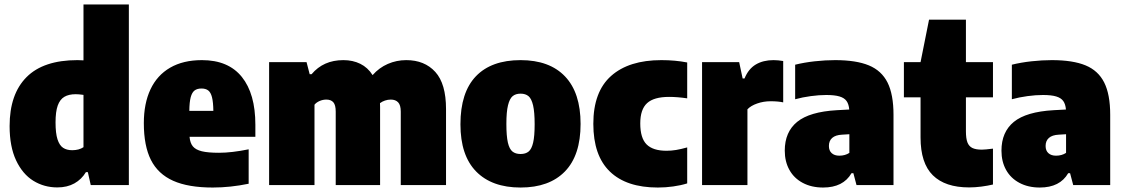

<svg xmlns="http://www.w3.org/2000/svg" viewBox="-20 -828 5028 859"><path d="M23 -264Q23 -407 98.8 -483Q174.5 -559 326.5 -559Q336.5 -559 353.5 -558V-808H556.5V0H386L373 -58H364.5Q345 -25.5 312.8 -7.5Q280.5 10.5 236.5 10.5Q177.5 10.5 129.2 -19.2Q81 -49 52 -110.5Q23 -172 23 -264ZM353.5 -169.5V-403.5Q332.5 -406.5 319 -406.5Q287.5 -406.5 267.8 -394.8Q248 -383 238.2 -355.5Q228.5 -328 228.5 -280.5Q228.5 -232 237.2 -204.8Q246 -177.5 262.2 -166.8Q278.5 -156 303 -156Q333.5 -156 353.5 -169.5Z M1122.5 -216H828Q830.5 -188 843 -173Q855.5 -158 883 -151.2Q910.5 -144.5 960 -144.5Q1016.5 -144.5 1092.5 -160V-6Q1010.5 11 932 11Q822.5 11 754.8 -19.2Q687 -49.5 655.2 -112.5Q623.5 -175.5 623.5 -277Q623.5 -365 653.2 -428.2Q683 -491.5 741.2 -525.2Q799.5 -559 883.5 -559Q1001.5 -559 1062 -483.8Q1122.5 -408.5 1122.5 -270ZM827 -332H934.5Q934 -371 928.5 -392.8Q923 -414.5 911.8 -423.2Q900.5 -432 881.5 -432Q862 -432 850.5 -423.2Q839 -414.5 833.2 -393Q827.5 -371.5 827 -332Z M1975.5 -340V0H1773V-328.5Q1773 -358 1761.2 -370.2Q1749.5 -382.5 1728.5 -382.5Q1715 -382.5 1702.5 -378.2Q1690 -374 1680 -366.5Q1680.5 -361 1680.5 -349.5V0H1482V-328.5Q1482 -358 1471.5 -370.2Q1461 -382.5 1440 -382.5Q1424.5 -382.5 1410 -376.2Q1395.5 -370 1387 -359.5V0H1184V-550H1351.5L1365.5 -496H1374Q1400.5 -527.5 1435.8 -543.2Q1471 -559 1516.5 -559Q1558.5 -559 1592 -542.5Q1625.5 -526 1647 -492Q1676 -525 1715 -542Q1754 -559 1797.5 -559Q1879.5 -559 1927.5 -506.2Q1975.5 -453.5 1975.5 -340Z M2040 -272Q2040 -414.5 2109.2 -486.8Q2178.5 -559 2309 -559Q2438.5 -559 2508 -486Q2577.5 -413 2577.5 -273.5Q2577.5 -133 2507.5 -61Q2437.5 11 2309 11Q2180.5 11 2110.2 -60.8Q2040 -132.5 2040 -272ZM2372 -272Q2372 -326.5 2365 -356.5Q2358 -386.5 2344.5 -397.8Q2331 -409 2309 -409Q2287 -409 2273.5 -397.8Q2260 -386.5 2252.8 -357Q2245.5 -327.5 2245.5 -273.5Q2245.5 -219.5 2252.2 -190.2Q2259 -161 2272.8 -150Q2286.5 -139 2309 -139Q2331.5 -139 2345 -150Q2358.5 -161 2365.2 -189.8Q2372 -218.5 2372 -272Z M2634.5 -274Q2634.5 -417.5 2714 -488.2Q2793.5 -559 2939 -559Q3001 -559 3054.5 -548.5V-388Q3010.5 -394.5 2973.5 -394.5Q2905.5 -394.5 2875 -366.5Q2844.5 -338.5 2844.5 -276Q2844.5 -210 2873 -181.8Q2901.5 -153.5 2962 -153.5Q2983 -153.5 3004.5 -157Q3026 -160.5 3054.5 -168.5V-7.5Q3026 1.5 2991.8 6.2Q2957.5 11 2923 11Q2782.5 11 2708.5 -60.5Q2634.5 -132 2634.5 -274Z M3121 -550H3287L3302.5 -477H3311Q3328.5 -520 3361.5 -539.5Q3394.5 -559 3440.5 -559Q3461 -559 3484 -555V-370Q3461.5 -375 3427.5 -375Q3396 -375 3367.5 -365Q3339 -355 3324 -339V0H3121Z M3977.5 -314V0H3812L3798 -53H3789.5Q3752.5 11 3662.5 11Q3610.5 11 3571.5 -9.8Q3532.5 -30.5 3511.8 -67.8Q3491 -105 3491 -154Q3491 -237.5 3546.5 -282.8Q3602 -328 3724 -335L3779.5 -338Q3777.5 -362 3767.5 -376Q3757.5 -390 3735.8 -396.5Q3714 -403 3676.5 -403Q3644.5 -403 3607.5 -398Q3570.5 -393 3537.5 -384V-538.5Q3577.5 -548.5 3625.2 -553.8Q3673 -559 3716.5 -559Q3810.5 -559 3867.2 -535.5Q3924 -512 3950.8 -458.8Q3977.5 -405.5 3977.5 -314ZM3780 -144V-227.5L3747.5 -225.5Q3718 -224 3703.2 -211Q3688.5 -198 3688.5 -175Q3688.5 -154 3701 -142.8Q3713.5 -131.5 3735 -131.5Q3761 -131.5 3780 -144Z M4301.5 -392.5V-240.5Q4301.5 -208.5 4308.2 -191Q4315 -173.5 4330.2 -166Q4345.5 -158.5 4373 -158.5Q4386.5 -158.5 4422.5 -163V-2.5Q4399.5 3 4370.8 6.8Q4342 10.5 4316 10.5Q4208.5 10.5 4153.5 -43.8Q4098.5 -98 4098.5 -213V-392.5H4024V-550H4098.5L4136.5 -740H4301.5V-550H4422.5V-392.5Z M4947 -314V0H4781.5L4767.5 -53H4759Q4722 11 4632 11Q4580 11 4541 -9.8Q4502 -30.5 4481.2 -67.8Q4460.5 -105 4460.5 -154Q4460.5 -237.5 4516 -282.8Q4571.5 -328 4693.5 -335L4749 -338Q4747 -362 4737 -376Q4727 -390 4705.2 -396.5Q4683.5 -403 4646 -403Q4614 -403 4577 -398Q4540 -393 4507 -384V-538.5Q4547 -548.5 4594.8 -553.8Q4642.5 -559 4686 -559Q4780 -559 4836.8 -535.5Q4893.5 -512 4920.2 -458.8Q4947 -405.5 4947 -314ZM4749.5 -144V-227.5L4717 -225.5Q4687.5 -224 4672.8 -211Q4658 -198 4658 -175Q4658 -154 4670.5 -142.8Q4683 -131.5 4704.5 -131.5Q4730.5 -131.5 4749.5 -144Z"/></svg>

Font: Encode Sans SemiCondensed Black
Style: Regular
Weight: 900
Width: 4
Designer: Multiple Designers
Foundry: Impallari Type
Version: Version 2.000